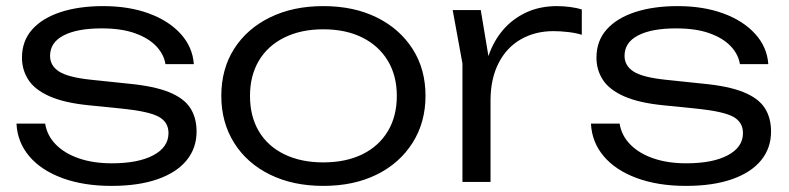

<svg xmlns="http://www.w3.org/2000/svg" viewBox="-20 -596 2586 629"><path d="M624 -165Q624 -111 591.5 -71Q559 -31 496.5 -9Q434 13 345 13Q254 13 184.5 -12.5Q115 -38 76 -84Q37 -130 34 -191H128Q134 -152 163 -122.5Q192 -93 239 -77Q286 -61 346 -61Q433 -61 482.5 -87.5Q532 -114 532 -160Q532 -196 500 -213.5Q468 -231 381 -240L272 -251Q191 -259 142.5 -280.5Q94 -302 73 -334.5Q52 -367 52 -407Q52 -462 85.5 -499.5Q119 -537 179 -556.5Q239 -576 318 -576Q402 -576 467.5 -552Q533 -528 572 -485Q611 -442 615 -386H522Q517 -418 492 -444.5Q467 -471 422.5 -487Q378 -503 313 -503Q233 -503 188.5 -480Q144 -457 144 -413Q144 -381 173 -362Q202 -343 276 -335L400 -322Q485 -314 534 -294Q583 -274 603.5 -242Q624 -210 624 -165Z M1039 13Q940 13 864.5 -24Q789 -61 747 -128Q705 -195 705 -282Q705 -370 747 -436Q789 -502 864.5 -539Q940 -576 1039 -576Q1139 -576 1214 -539Q1289 -502 1331.5 -436Q1374 -370 1374 -282Q1374 -195 1331.5 -128Q1289 -61 1214 -24Q1139 13 1039 13ZM1039 -64Q1113 -64 1167 -90.5Q1221 -117 1250.5 -166Q1280 -215 1280 -282Q1280 -348 1250.5 -397Q1221 -446 1167 -473Q1113 -500 1039 -500Q966 -500 911.5 -473Q857 -446 828 -397Q799 -348 799 -282Q799 -215 828 -166Q857 -117 911.5 -90.5Q966 -64 1039 -64Z M1463 -563H1555L1587 -371V0H1495V-388ZM1886 -565V-482Q1867 -488 1841.5 -491Q1816 -494 1793 -494Q1733 -494 1686 -467Q1639 -440 1613 -388.5Q1587 -337 1587 -267L1561 -303Q1563 -362 1580 -412Q1597 -462 1628.5 -498.5Q1660 -535 1704.5 -555.5Q1749 -576 1805 -576Q1826 -576 1848.5 -573Q1871 -570 1886 -565Z M2506 -165Q2506 -111 2473.5 -71Q2441 -31 2378.5 -9Q2316 13 2227 13Q2136 13 2066.5 -12.5Q1997 -38 1958 -84Q1919 -130 1916 -191H2010Q2016 -152 2045 -122.5Q2074 -93 2121 -77Q2168 -61 2228 -61Q2315 -61 2364.5 -87.5Q2414 -114 2414 -160Q2414 -196 2382 -213.5Q2350 -231 2263 -240L2154 -251Q2073 -259 2024.5 -280.5Q1976 -302 1955 -334.5Q1934 -367 1934 -407Q1934 -462 1967.5 -499.5Q2001 -537 2061 -556.5Q2121 -576 2200 -576Q2284 -576 2349.5 -552Q2415 -528 2454 -485Q2493 -442 2497 -386H2404Q2399 -418 2374 -444.5Q2349 -471 2304.5 -487Q2260 -503 2195 -503Q2115 -503 2070.5 -480Q2026 -457 2026 -413Q2026 -381 2055 -362Q2084 -343 2158 -335L2282 -322Q2367 -314 2416 -294Q2465 -274 2485.5 -242Q2506 -210 2506 -165Z"/></svg>

Font: Unbounded Light
Style: Regular
Weight: 300
Designer: Luke Prowse, Jean-Baptiste Morizot, Fátima Lázaro, Florian Runge
Foundry: NaN
Version: Version 1.700